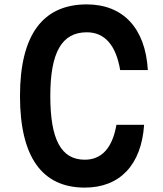

<svg xmlns="http://www.w3.org/2000/svg" viewBox="-20 -837 740 874"><path d="M366 17C526 17 624 -87 636 -269H510C492 -165 444 -110 366 -110C258 -110 209 -202 209 -400C209 -598 261 -690 375 -690C457 -690 508 -631 527 -518H653C642 -709 540 -817 375 -817C174 -817 71 -677 71 -400C71 -123 171 17 366 17Z"/></svg>

Font: Martian Mono Std Md
Style: Regular
Weight: 500
Monospace: yes
Designer: Roman Shamin
Foundry: Evil Martians
Version: Version 1.000